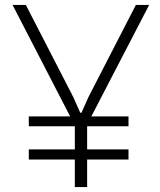

<svg xmlns="http://www.w3.org/2000/svg" viewBox="-20 -760 651 780"><path d="M97 -287H265L31 -740H85L278 -365L306 -302H311L339 -365L532 -740H586L351 -287H502V-247H334V-153H502V-112H334V0H284V-112H97V-153H284V-247H97Z"/></svg>

Font: Encode Sans Narrow
Style: ExtraLight
Weight: 200
Designer: Pablo Impallari, Andres Torresi
Foundry: Pablo Impallari, Andres Torresi
Version: Version 1.000; ttfautohint (v1.00) -l 8 -r 50 -G 200 -x 14 -